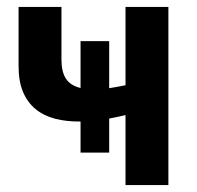

<svg xmlns="http://www.w3.org/2000/svg" viewBox="-20 -533 566 553"><path d="M465 0H341.5V-201.5Q329.5 -198.5 317.8 -196.2Q306 -194 294.5 -191.5V-93.5H212V-183Q171.5 -182.5 138.8 -191Q106 -199.5 82.5 -218.8Q59 -238 46.2 -268.5Q33.5 -299 33.5 -342.5V-513H157V-361.5Q157 -326 170 -306.2Q183 -286.5 212 -279.5V-414.5H294.5V-279Q305.5 -280.5 317 -282.8Q328.5 -285 341.5 -287.5V-513H465Z"/></svg>

Font: Lato
Style: Bold
Weight: 700
Designer: Lukasz Dziedzic
Foundry: tyPoland Lukasz Dziedzic
Version: Version 2.007; 2014-02-27